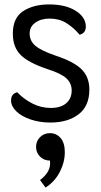

<svg xmlns="http://www.w3.org/2000/svg" viewBox="-20 -542 456 868"><path d="M30 -88Q30 -118 58 -125Q86 -95 125.5 -74.5Q165 -54 210 -54Q254 -54 279 -75Q304 -96 304 -133Q304 -166 280 -188Q256 -210 196 -229Q109 -258 73.5 -293.5Q38 -329 38 -390Q38 -461 84.5 -491.5Q131 -522 202 -522Q277 -522 322.5 -493Q368 -464 368 -422Q368 -392 340 -385Q312 -418 279.5 -438Q247 -458 205 -458Q165 -458 139.5 -439.5Q114 -421 114 -391Q114 -357 140 -335Q166 -313 230 -291Q315 -263 349.5 -228Q384 -193 384 -137Q384 -62 335 -25Q286 12 208 12Q159 12 118 -2Q77 -16 53.5 -39Q30 -62 30 -88ZM161 272Q186 253 197.5 232Q209 211 206 184Q179 184 161 166Q143 148 143 122Q143 96 161 78Q179 60 206 60Q235 60 254 82Q273 104 273 146Q273 191 250.5 235Q228 279 186 306Z"/></svg>

Font: Thasadith
Style: Bold
Weight: 700
Designer: Cadson Demak Co.,Ltd.
Foundry: Cadson Demak Co.,Ltd.
Version: Version 1.000; ttfautohint (v1.6)